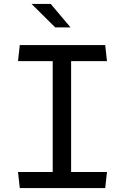

<svg xmlns="http://www.w3.org/2000/svg" viewBox="-20 -960 640 980"><path d="M81 0 72 -82H249V-648H72L81 -730H517L526 -648H343V-82H526L517 0ZM141 -940H239L340 -820H262Z"/></svg>

Font: Moralerspace Krypton JPDOC
Style: Regular
Weight: 400
Version: v0.0.6; ttfautohint (v1.8.4.7-5d5b-dirty) -l 6 -r 45 -G 200 